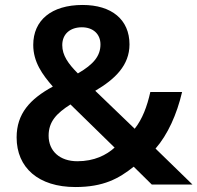

<svg xmlns="http://www.w3.org/2000/svg" viewBox="-20 -744 796 774"><path d="M313 -724C187 -724 114 -662 114 -563C114 -494 151 -443 193 -395C101 -345 47 -286 47 -190C47 -68 135 10 284 10C397 10 459 -24 519 -72L592 0H756L607 -145C656 -201 693 -283 714 -373H586C573 -315 554 -264 523 -225L364 -378C444 -425 502 -481 502 -565C502 -665 430 -724 313 -724ZM310 -634C355 -634 385 -607 385 -565C385 -519 358 -485 294 -448C255 -487 231 -521 231 -562C231 -608 264 -634 310 -634ZM264 -323 442 -149C409 -119 360 -94 292 -94C221 -94 176 -135 176 -197C176 -254 208 -287 264 -323Z"/></svg>

Font: Noto Sans Syriac SemiBold
Style: Regular
Weight: 600
Designer: Patrick Giasson and the Monotype Design Team
Foundry: Monotype Imaging Inc.
Version: Version 3.000